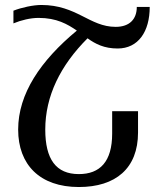

<svg xmlns="http://www.w3.org/2000/svg" viewBox="-20 -742 651 772"><path d="M34 -648C65 -661 103 -670 135 -670C208 -670 251 -645 289 -619C143 -498 53 -365 53 -221C53 -80 140 10 297 10C445 10 535 -65 535 -209V-295H431V-205C431 -92 382 -42 297 -42C205 -42 162 -102 162 -221C162 -356 223 -479 332 -588C364 -565 399 -547 453 -547C536 -547 582 -615 582 -714H530C530 -666 502 -634 445 -634C340 -634 289 -722 146 -722C114 -722 67 -712 34 -699Z"/></svg>

Font: Noto Serif Armenian SemiCondensed Medium
Style: Regular
Weight: 500
Width: 4
Designer: Monotype Design Team
Foundry: Monotype Imaging Inc.
Version: Version 2.008